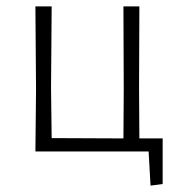

<svg xmlns="http://www.w3.org/2000/svg" viewBox="-20 -475 571 602"><path d="M446 0H91L93 -195L91 -455H142L140 -198L142 -42L367 -41L368 -195L367 -455H417L416 -198L417 -41H490V102L452 107Z"/></svg>

Font: t
Style: Regular
Weight: 300
Designer: Juan Pablo del Peral
Foundry: Huerta Tipografica
Version: Version 2.004; ttfautohint (v1.8.1)